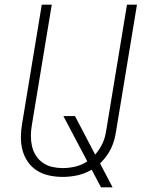

<svg xmlns="http://www.w3.org/2000/svg" viewBox="-20 -755 640 827"><path d="M415 52 375 -24Q346 -7 314 0Q282 7 250 7Q221 7 192.5 1Q164 -5 140.5 -19.5Q117 -34 101 -56.5Q85 -79 77.5 -106Q70 -133 70 -162.5Q70 -192 75 -221L160 -735H203L117 -215Q113 -192 113 -169Q113 -146 118 -124.5Q123 -103 135 -84.5Q147 -66 165 -53.5Q183 -41 205 -36Q227 -31 250 -31Q277 -31 304.5 -37.5Q332 -44 356 -60L253 -255H303L390 -89Q400 -101 408.5 -114Q417 -127 423 -140.5Q429 -154 432.5 -168Q436 -182 438 -196L527 -735H570L480 -190Q477 -171 472 -152.5Q467 -134 458.5 -116Q450 -98 437.5 -81.5Q425 -65 411 -51L465 52Z"/></svg>

Font: Iosevka XLt Ex Obl
Style: Regular
Weight: 200
Width: 7
Italic angle: -9°
Monospace: yes
Designer: Belleve Invis
Foundry: Belleve Invis
Version: Version 32.5.0; ttfautohint (v1.8.4)